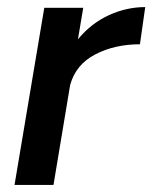

<svg xmlns="http://www.w3.org/2000/svg" viewBox="-20 -522 430 542"><path d="M105 -500H215L200 -411Q237 -456 287 -479Q337 -502 390 -502L375 -397Q304 -397 249 -368.5Q194 -340 178 -282L131 0H21Z"/></svg>

Font: Oak Sans Semibold
Style: Italic
Weight: 600
Italic angle: -9.49998°
Foundry: Erik Kennedy, Walven
Version: Version 1.000